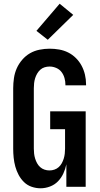

<svg xmlns="http://www.w3.org/2000/svg" viewBox="-20 -1005 540 1033"><path d="M198 8Q174 8 150.5 0Q127 -8 109.5 -25Q92 -42 80.5 -63.5Q69 -85 62.5 -108.5Q56 -132 53.5 -156.5Q51 -181 51 -205V-530Q51 -557 55 -584.5Q59 -612 70 -637Q81 -662 99.5 -683.5Q118 -705 141.5 -718.5Q165 -732 192.5 -737.5Q220 -743 247 -743Q273 -743 298.5 -738.5Q324 -734 347 -722.5Q370 -711 388.5 -692.5Q407 -674 419 -651.5Q431 -629 437 -603.5Q443 -578 443 -552V-546H332V-549Q332 -567 327 -585Q322 -603 311 -617.5Q300 -632 282.5 -639.5Q265 -647 247 -647Q233 -647 220 -643Q207 -639 197 -630Q187 -621 180 -609Q173 -597 169 -584Q165 -571 163.5 -557.5Q162 -544 162 -530V-205Q162 -192 163.5 -178.5Q165 -165 169 -152Q173 -139 179.5 -127Q186 -115 196 -106Q206 -97 219 -92.5Q232 -88 246 -88Q260 -88 273 -92.5Q286 -97 296 -106Q306 -115 312.5 -127Q319 -139 323 -152Q327 -165 328.5 -178.5Q330 -192 330 -205V-310H250V-406H441V0H337V-121Q332 -96 321 -72Q310 -48 292 -29.5Q274 -11 249 -1.5Q224 8 198 8ZM237 -791 176 -839 301 -985 374 -925Z"/></svg>

Font: Iosevka Term Curly
Style: Bold
Weight: 700
Designer: Belleve Invis
Foundry: Belleve Invis
Version: Version 32.3.0